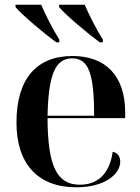

<svg xmlns="http://www.w3.org/2000/svg" viewBox="-20 -786 597 816"><path d="M219 -606H232V-618C207 -657 172 -725 155 -766H46V-756C73 -723 166 -645 219 -606ZM404 -606H417V-618C392 -657 357 -725 340 -766H231V-756C258 -723 351 -645 404 -606ZM304 10C429 10 491 -48 491 -99C491 -119 482 -136 459 -141C445 -42 391 -1 319 -1C221 -1 183 -81 182 -284H512V-308C512 -466 427 -548 288 -548C136 -548 50 -452 50 -265C50 -91 140 10 304 10ZM380 -294H182C186 -472 216 -538 287 -538C357 -538 380 -472 380 -294Z"/></svg>

Font: Noto Serif Display SemiBold
Style: Regular
Weight: 600
Designer: Monotype Design Team
Foundry: Monotype Imaging Inc.
Version: Version 2.009